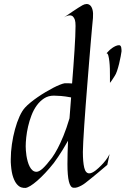

<svg xmlns="http://www.w3.org/2000/svg" viewBox="-20 -918 629 948"><path d="M521 -157.2 509.8 -104Q483.4 -81.5 466.1 -67.1Q448.7 -52.7 438 -43.9Q425.3 -33.7 418 -27.8Q409.7 -21 400.4 -13.9Q391.1 -6.8 381.1 -1.5Q371.1 3.9 361.1 7.1Q351.1 10.3 341.8 8.8Q313 5.9 313 -107.9Q313 -157.2 315.9 -223.1Q301.8 -198.2 289.3 -178Q276.9 -157.7 267.1 -143.6Q255.9 -127 246.1 -113.8Q224.1 -85.9 203.1 -63.7Q182.1 -41.5 163.6 -25.4Q145 -9.3 130.1 -0.2Q115.2 8.8 106 9.8Q96.7 10.7 85.4 7.3Q74.2 3.9 63.7 -8.1Q53.2 -20 45.2 -42.5Q37.1 -64.9 34.2 -102.1Q33.2 -109.4 33.2 -116.9Q33.2 -124.5 33.2 -131.8Q33.2 -167.5 38.8 -206.1Q44.4 -244.6 54 -279.5Q63.5 -314.5 76.4 -343Q89.4 -371.6 104 -387.2Q114.7 -398.9 130.9 -412.1Q147 -425.3 165.8 -438.2Q184.6 -451.2 204.6 -463.1Q224.6 -475.1 242.7 -484.4Q260.7 -493.7 275.4 -499.5Q290 -505.4 298.8 -506.8H308.6Q313.5 -506.8 320.3 -506.8Q327.1 -506.8 335.9 -505.9Q339.4 -549.8 342.5 -591.3Q345.7 -632.8 347.9 -669.7Q350.1 -706.5 351.6 -737.3Q353 -768.1 353 -790Q353 -809.6 349.9 -819.6Q346.7 -829.6 339.8 -836.9Q335.4 -840.8 329.1 -841.8Q323.7 -842.8 315.4 -840.8Q307.1 -838.9 295.9 -832Q320.8 -849.1 337.9 -860.8Q355 -872.6 366.2 -879.4Q378.9 -887.7 387.2 -892.1Q397.5 -897.9 407.5 -898.2Q417.5 -898.4 425.3 -891.4Q433.1 -884.3 437 -869.1Q440.9 -854 439 -829.1Q437.5 -816.4 434.8 -784.9Q432.1 -753.4 428.2 -709.7Q424.3 -666 420.2 -613.8Q416 -561.5 411.6 -506.8Q407.2 -452.1 403.1 -398.7Q398.9 -345.2 396 -299.6Q393.1 -253.9 391.1 -219.2Q389.2 -184.6 389.2 -168Q389.2 -117.7 396 -89.8Q402.8 -62 420.9 -62Q433.6 -62 453.1 -77.1Q467.3 -88.4 480 -101.6Q491.2 -112.8 502.4 -127.2Q513.7 -141.6 521 -157.2ZM331.1 -437Q302.2 -442.4 281.2 -444.1Q260.3 -445.8 246.1 -445.8Q218.8 -445.8 198 -432.4Q177.2 -418.9 161.6 -397.5Q146 -376 135.5 -348.6Q125 -321.3 118.7 -293.5Q112.3 -265.6 109.6 -240Q106.9 -214.4 106.9 -195.8Q106.9 -188 107.7 -175.5Q108.4 -163.1 110.6 -149.2Q112.8 -135.3 116.7 -121.1Q120.6 -106.9 126.5 -95.5Q132.3 -84 140.6 -76.9Q148.9 -69.8 160.2 -69.8Q172.9 -69.8 190.7 -85.9Q208.5 -102.1 236.8 -139.2Q250.5 -158.2 265.1 -186Q277.8 -210 293 -246.6Q308.1 -283.2 323.2 -334ZM580.1 -665Q579.1 -656.7 575.9 -639.4Q572.8 -622.1 568.1 -603.3Q563.5 -584.5 557.9 -567.9Q552.2 -551.3 546.9 -543.9Q541.5 -535.6 535.6 -526.4Q529.8 -517.1 522.9 -508.8V-541Q522.9 -557.6 522.5 -577.6Q522 -597.7 520 -614.7Q518.1 -631.8 514.9 -643.6Q511.7 -655.3 505.9 -654.8Q511.2 -661.1 518.6 -668.2Q525.9 -675.3 534.2 -681.2Q542.5 -687 551.3 -690.9Q560.1 -694.8 567.9 -694.8Q572.3 -694.8 575 -691.7Q577.6 -688.5 578.6 -683.6Q579.6 -678.7 579.8 -673.6Q580.1 -668.5 580.1 -665Z"/></svg>

Font: Quintessential
Style: Regular
Weight: 400
Designer: Astigmatic (AOETI)
Foundry: Astigmatic (AOETI)
Version: Version 1.000